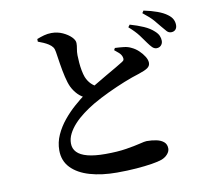

<svg xmlns="http://www.w3.org/2000/svg" viewBox="-91 -914 1181 1072"><g transform="rotate(-10 500.0 -378.5)"><path d="M778.7 -630.2Q764.9 -650.7 744.8 -677.2Q724.8 -703.6 690.1 -734.1L700 -747.3Q742.1 -735.4 776.3 -720.4Q810.5 -705.5 833 -684.4Q849.4 -669.8 855.2 -655.6Q861 -641.5 861 -627.5Q861 -612.1 850.8 -601.5Q840.5 -590.9 824.2 -591.6Q811.8 -592.4 801.5 -602.5Q791.3 -612.7 778.7 -630.2ZM871.5 -706Q857.6 -723.8 838.9 -745.5Q820.1 -767.3 780.8 -798L789.4 -811.2Q832.2 -802.5 865.8 -790.1Q899.4 -777.8 920 -762.3Q939.3 -748.3 947.1 -732.9Q954.8 -717.5 954.8 -700.6Q954.8 -684.2 945.9 -674.7Q937 -665.2 921.4 -665.2Q907.1 -665.2 896.8 -676.4Q886.6 -687.5 871.5 -706ZM589.8 -622 596.2 -633.4Q622.9 -632.3 646.5 -629.6Q670.1 -627 688.4 -617.3Q709 -608 727.2 -591Q745.4 -573.9 757.2 -554.7Q769.1 -535.5 769.1 -518.8Q769.1 -501.4 754 -490.6Q738.9 -479.8 702.9 -468.1Q664.7 -456.6 616.3 -437.3Q568 -417.9 519.2 -394.8Q470.3 -371.7 428.8 -347.6Q395.7 -327.9 365.6 -305.3Q335.5 -282.6 312.1 -257.2Q288.8 -231.8 275.4 -205.2Q261.9 -178.6 261.9 -150.8Q261.9 -121.1 281.5 -100.7Q301 -80.3 340.9 -69.9Q380.8 -59.5 441.7 -59.5Q510.8 -59.5 560.1 -67.5Q609.5 -75.4 639.8 -83Q670 -90.6 680.2 -90.6Q710 -90.6 735.6 -85.2Q761.2 -79.8 776.8 -66.4Q792.4 -52.9 792.4 -28.8Q792.4 -12.8 779.1 2.6Q765.7 17.9 745.1 26.1Q724.5 33.7 686.3 39.8Q648.1 45.9 597.6 49.9Q547.1 53.9 487.7 53.9Q401.2 53.9 334.4 34.4Q267.5 15 229.3 -24.6Q191.1 -64.2 191.1 -124.2Q191.1 -169.3 210 -211Q228.9 -252.8 259.1 -289.6Q289.4 -326.5 323.6 -356.4Q357.9 -386.4 387.5 -407.9Q415.3 -427.1 450.6 -448.6Q486 -470.2 520.6 -490Q555.3 -509.8 582.2 -525.6Q609.2 -541.3 620.6 -548.8Q630.2 -554.1 632.1 -560.8Q634 -567.6 630.5 -577.6Q625.7 -591.6 613.4 -602.2Q601.2 -612.8 589.8 -622ZM178.2 -757.8Q198.2 -765.7 218.9 -771.5Q239.7 -777.2 261.2 -777.2Q295.5 -777.2 324.6 -763.9Q353.7 -750.5 371.8 -732.4Q389.8 -714.2 389.8 -697.6Q390 -682.7 386.6 -665.6Q383.2 -648.5 383.5 -629.3Q383.8 -609.6 385.7 -586.6Q387.6 -563.7 391.8 -541.5Q396.1 -519.2 402.1 -503.1Q412.6 -477.9 429.5 -461.4Q446.5 -444.9 470.4 -434.4L394.5 -385.9Q364.9 -397.8 345.1 -418.1Q325.3 -438.5 312.6 -464.3Q301.7 -487.6 293.4 -523.8Q285 -560 278.9 -598.9Q272.7 -637.7 268.2 -668.4Q265.7 -686 258.5 -696.1Q251.3 -706.3 236.3 -716.1Q224.8 -723.5 209.2 -730.5Q193.5 -737.5 178.4 -742.8Z"/></g></svg>

Font: Noto Serif JP
Style: Regular
Weight: 200
Designer: Ryoko NISHIZUKA 西塚涼子 (kana & ideographs); Frank Grießhammer (Latin, Greek & Cyrillic); Wenlong ZHANG 张文龙 (bopomofo); San
Foundry: Adobe
Version: Version 2.001;hotconv 1.1.0;makeotfexe 2.6.0